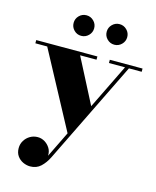

<svg xmlns="http://www.w3.org/2000/svg" viewBox="-141 -768 911 1119"><g transform="rotate(15 315.0 -208.0)"><path d="M264 -440.5 410 -157.5 315 25 65.5 -440.5H-6V-460H363V-440.5ZM635.5 -460V-440.5H558.5L256 177.5Q238.5 213 213 236.8Q187.5 260.5 149.5 260.5Q128 260.5 106.8 250.8Q85.5 241 71.8 221.8Q58 202.5 58 174.5Q58 149 70.8 128.5Q83.5 108 104.2 96Q125 84 150 84Q172.5 84 192 95.8Q211.5 107.5 224 127.5Q236.5 147.5 235 173.5L535 -440.5H438V-460ZM440 -551.5Q414.5 -551.5 396.2 -569.8Q378 -588 378 -613.5Q378 -639 396.2 -657.2Q414.5 -675.5 440 -675.5Q465.5 -675.5 483.8 -657.2Q502 -639 502 -613.5Q502 -588 483.8 -569.8Q465.5 -551.5 440 -551.5ZM240 -551.5Q214.5 -551.5 196.5 -569.8Q178.5 -588 178.5 -613.5Q178.5 -639 196.5 -657.2Q214.5 -675.5 240.5 -675.5Q266 -675.5 284.2 -657.2Q302.5 -639 302.5 -613.5Q302.5 -588 284.2 -569.8Q266 -551.5 240 -551.5Z"/></g></svg>

Font: Bodoni Moda ExtraBold
Style: Regular
Weight: 800
Version: Version 2.005